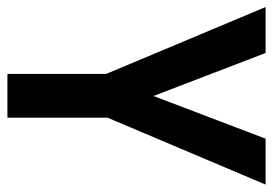

<svg xmlns="http://www.w3.org/2000/svg" viewBox="-132 -622 754 531"><g transform="rotate(90 245.5 -357.0)"><path d="M246 -404 364 -714H491L306 -277V0H185V-273L0 -714H127Z"/></g></svg>

Font: Noto Sans Khmer UI Condensed SemiBold
Style: Regular
Weight: 600
Width: 3
Designer: Danh Hong and the Monotype Design Team
Foundry: Monotype Imaging Inc.
Version: Version 2.002; ttfautohint (v1.8.4.7-5d5b)